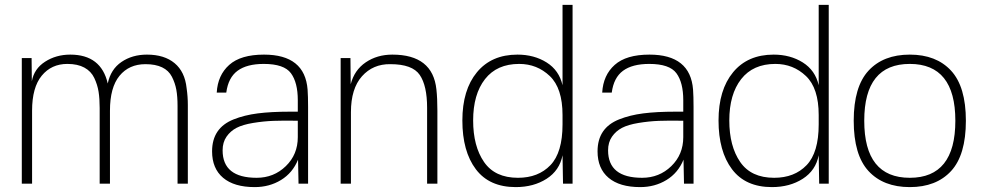

<svg xmlns="http://www.w3.org/2000/svg" viewBox="-20 -750 4009 784"><path d="M267 -527Q393 -527 420 -409Q432 -467 476 -497Q520 -527 580 -527Q651 -527 693 -492Q735 -457 742 -390Q747 -356 747 -321V0H705V-317Q705 -356 700 -383.5Q695 -411 682 -436.5Q669 -462 642 -475Q615 -488 574 -488Q507 -488 468 -440.5Q429 -393 429 -298V0H387V-309Q387 -347 382.5 -375.5Q378 -404 365 -431.5Q352 -459 324.5 -474Q297 -489 255 -489Q190 -489 150.5 -441Q111 -393 111 -298V0H69V-513H109L110 -418Q119 -469 164 -498Q209 -527 267 -527Z M1058 -527Q1225 -527 1236 -384Q1238 -357 1238 -313V0H1199L1197 -98Q1175 -44 1127.5 -15Q1080 14 1020 14Q936 14 891 -24Q846 -62 846 -132Q846 -180 868 -212.5Q890 -245 934 -262.5Q978 -280 1032.5 -287Q1087 -294 1164 -294H1196V-341Q1196 -413 1168 -451Q1140 -489 1057 -489Q988 -489 950 -461Q912 -433 904 -372H865Q869 -443 916 -485Q963 -527 1058 -527ZM889 -136Q889 -24 1028 -24Q1098 -24 1147 -71.5Q1196 -119 1196 -190V-257Q1137 -258 1096.5 -256.5Q1056 -255 1013.5 -248Q971 -241 946 -228Q921 -215 905 -192Q889 -169 889 -136Z M1582 -527Q1747 -527 1762 -385Q1766 -349 1766 -298V0H1724V-310Q1724 -400 1694 -444Q1664 -488 1574 -488Q1503 -489 1458 -438.5Q1413 -388 1413 -292V0H1371V-513H1411L1412 -406Q1427 -464 1473.5 -495.5Q1520 -527 1582 -527Z M2318 -730V0H2279L2277 -116Q2265 -54 2212 -20Q2159 14 2086 14Q1978 14 1923 -59Q1868 -132 1868 -258Q1868 -383 1927.5 -455Q1987 -527 2093 -527Q2161 -527 2212 -495Q2263 -463 2277 -402V-730ZM1912 -258Q1912 -153 1956.5 -88.5Q2001 -24 2095 -24Q2178 -24 2227.5 -75.5Q2277 -127 2277 -242V-280Q2277 -390 2225 -439.5Q2173 -489 2100 -489Q2009 -489 1960.5 -427Q1912 -365 1912 -258Z M2632 -527Q2799 -527 2810 -384Q2812 -357 2812 -313V0H2773L2771 -98Q2749 -44 2701.5 -15Q2654 14 2594 14Q2510 14 2465 -24Q2420 -62 2420 -132Q2420 -180 2442 -212.5Q2464 -245 2508 -262.5Q2552 -280 2606.5 -287Q2661 -294 2738 -294H2770V-341Q2770 -413 2742 -451Q2714 -489 2631 -489Q2562 -489 2524 -461Q2486 -433 2478 -372H2439Q2443 -443 2490 -485Q2537 -527 2632 -527ZM2463 -136Q2463 -24 2602 -24Q2672 -24 2721 -71.5Q2770 -119 2770 -190V-257Q2711 -258 2670.5 -256.5Q2630 -255 2587.5 -248Q2545 -241 2520 -228Q2495 -215 2479 -192Q2463 -169 2463 -136Z M3364 -730V0H3325L3323 -116Q3311 -54 3258 -20Q3205 14 3132 14Q3024 14 2969 -59Q2914 -132 2914 -258Q2914 -383 2973.5 -455Q3033 -527 3139 -527Q3207 -527 3258 -495Q3309 -463 3323 -402V-730ZM2958 -258Q2958 -153 3002.5 -88.5Q3047 -24 3141 -24Q3224 -24 3273.5 -75.5Q3323 -127 3323 -242V-280Q3323 -390 3271 -439.5Q3219 -489 3146 -489Q3055 -489 3006.5 -427Q2958 -365 2958 -258Z M3509 -257Q3509 -24 3695 -24Q3881 -24 3881 -257Q3881 -489 3695 -489Q3509 -489 3509 -257ZM3466 -257Q3466 -396 3526.5 -461.5Q3587 -527 3695 -527Q3803 -527 3863.5 -461.5Q3924 -396 3924 -257Q3924 -117 3863.5 -51.5Q3803 14 3695 14Q3587 14 3526.5 -51.5Q3466 -117 3466 -257Z"/></svg>

Font: Nacelle UltraLight
Style: Regular
Weight: 200
Designer: Sora Sagano
Foundry: Sora Sagano
Version: Version 1.000;FEAKit 1.0